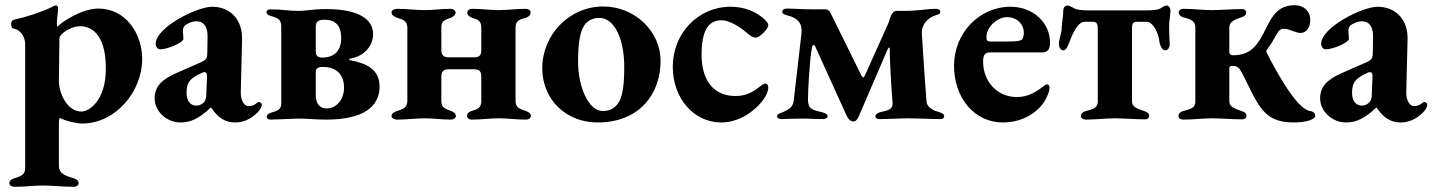

<svg xmlns="http://www.w3.org/2000/svg" viewBox="-20 -458 5521 740"><path d="M36 262C76 262 110 257 145 257C180 257 226 262 266 262C274 262 283 256 283 248C283 238 274 232 261 228C227 218 207 209 207 181V15C207 7 208 -3 211 -3C236 9 274 18 297 18C426 18 528 -106 528 -230C528 -327 466 -425 359 -425C296 -425 220 -375 201 -355C200 -356 199 -361 199 -367C199 -385 204 -414 204 -425C204 -431 202 -437 195 -437C190 -437 183 -432 178 -430C139 -411 80 -392 34 -382C27 -380 23 -376 23 -365C23 -353 27 -349 35 -347C61 -342 77 -313 77 -289V190C77 212 67 219 39 228C25 232 16 237 16 248C16 257 26 262 36 262ZM294 -28C239 -28 207 -98 207 -146L209 -310C209 -327 252 -357 289 -357C320 -357 388 -340 388 -194C388 -68 322 -28 294 -28Z M676 14C716 14 748 -2 792 -43H794C820 -4 848 14 887 14C917 14 947 1 971 -23C983 -35 989 -46 989 -54C989 -60 983 -65 977 -65C975 -65 973 -64 971 -62C961 -53 951 -49 938 -49C920 -49 907 -73 908 -104L913 -306C915 -382 868 -432 797 -432C740 -432 580 -353 580 -289C580 -277 588 -268 598 -268C628 -268 687 -295 687 -308C687 -316 685 -329 685 -337C685 -345 686 -352 691 -358C700 -367 720 -376 737 -376C767 -376 781 -352 780 -315L779 -258C779 -232 776 -228 750 -216L661 -177C604 -152 576 -125 576 -79C576 -29 622 14 676 14ZM736 -51C719 -51 699 -63 699 -101C699 -144 717 -158 756 -176C761 -179 765 -180 768 -180C773 -180 778 -177 778 -164L775 -92C775 -80 772 -72 768 -66C759 -56 750 -51 736 -51Z M1022 -397C1055 -388 1064 -381 1064 -354V-61C1064 -35 1052 -32 1023 -23C1014 -21 1008 -14 1008 -8C1008 -2 1014 3 1022 3C1038 3 1096 0 1127 -1C1167 -1 1197 3 1237 3C1378 3 1443 -45 1443 -125C1443 -192 1389 -215 1329 -226C1324 -227 1326 -232 1329 -232C1381 -240 1418 -279 1418 -327C1418 -383 1363 -423 1238 -423C1183 -423 1164 -416 1128 -416C1089 -416 1070 -422 1022 -422C1014 -422 1007 -418 1007 -411C1007 -406 1011 -400 1022 -397ZM1225 -200C1275 -200 1306 -172 1306 -120C1306 -76 1278 -40 1239 -40C1212 -40 1197 -59 1197 -91V-180C1197 -198 1211 -200 1225 -200ZM1230 -382C1271 -382 1295 -362 1295 -310C1295 -269 1274 -236 1221 -236C1205 -236 1197 -244 1197 -259V-355C1197 -373 1205 -382 1230 -382Z M1489 -410C1489 -399 1501 -393 1512 -389C1532 -383 1550 -378 1550 -351V-70C1550 -42 1532 -37 1512 -31C1501 -27 1489 -22 1489 -11C1489 -2 1501 3 1509 3C1549 3 1583 -2 1618 -2C1653 -2 1680 3 1719 3C1727 3 1737 -3 1737 -11C1737 -21 1728 -27 1717 -31C1698 -38 1681 -42 1681 -69V-163C1681 -186 1693 -191 1710 -191H1807C1824 -191 1835 -186 1835 -163V-69C1835 -42 1820 -37 1800 -31C1789 -28 1780 -22 1780 -11C1780 -2 1789 3 1797 3C1837 3 1867 -2 1902 -2C1937 -2 1968 3 2008 3C2016 3 2026 -2 2026 -11C2026 -22 2016 -27 2005 -31C1985 -38 1967 -42 1967 -69V-352C1967 -379 1985 -384 2005 -389C2016 -392 2025 -399 2025 -410C2025 -419 2015 -424 2007 -424C1967 -424 1937 -419 1902 -419C1867 -419 1839 -424 1799 -424C1791 -424 1781 -419 1781 -410C1781 -399 1790 -393 1801 -389C1821 -382 1835 -379 1835 -352V-264C1835 -241 1823 -237 1807 -237H1711C1695 -237 1681 -241 1681 -264V-352C1681 -379 1697 -382 1716 -389C1727 -393 1736 -400 1736 -410C1736 -418 1726 -424 1718 -424C1678 -424 1653 -419 1618 -419C1583 -419 1550 -424 1510 -424C1502 -424 1489 -419 1489 -410Z M2283 14C2444 14 2526 -95 2526 -224C2526 -336 2428 -433 2305 -433C2173 -433 2070 -323 2070 -195C2070 -73 2163 14 2283 14ZM2303 -30C2248 -30 2208 -124 2208 -220C2208 -292 2215 -342 2238 -368C2252 -382 2268 -389 2290 -389C2348 -389 2386 -308 2386 -200C2386 -138 2381 -91 2365 -64C2351 -41 2330 -30 2303 -30Z M2760 14C2844 14 2913 -51 2933 -92C2939 -104 2941 -114 2941 -120C2941 -130 2937 -136 2929 -136C2923 -136 2919 -131 2912 -127C2880 -101 2854 -88 2814 -88C2731 -88 2684 -148 2684 -246C2684 -340 2710 -380 2761 -380C2787 -380 2825 -360 2859 -331C2870 -322 2880 -313 2893 -313C2908 -313 2941 -347 2941 -360C2941 -365 2938 -372 2932 -378C2898 -413 2849 -432 2796 -432C2671 -432 2573 -330 2573 -201C2573 -79 2654 14 2760 14Z M3268 10C3278 10 3283 5 3290 -10L3402 -270C3404 -273 3406 -275 3407 -275C3408 -275 3409 -274 3409 -272C3410 -203 3415 -129 3420 -63C3422 -38 3408 -33 3370 -25C3363 -22 3354 -18 3354 -9C3354 -2 3362 1 3370 1C3402 1 3453 -2 3484 -2C3513 -2 3574 1 3606 1C3612 1 3619 -2 3619 -10C3619 -19 3610 -22 3603 -25C3576 -32 3554 -44 3551 -65C3542 -186 3541 -202 3533 -328C3531 -365 3557 -390 3586 -399C3594 -402 3604 -403 3604 -412C3604 -421 3596 -424 3584 -424C3558 -424 3514 -416 3469 -416H3435C3420 -416 3412 -396 3405 -371L3313 -166C3311 -162 3309 -160 3307 -160C3305 -160 3303 -162 3300 -167L3180 -410C3178 -415 3170 -422 3162 -422C3145 -422 3128 -422 3111 -422C3074 -422 3036 -425 3013 -425C3004 -425 2995 -421 2995 -413C2995 -404 3005 -401 3017 -398C3056 -388 3073 -367 3069 -329L3039 -69C3036 -44 3018 -35 2996 -25C2988 -22 2975 -19 2975 -11C2975 -4 2981 1 2992 1C2990 1 3038 -1 3074 -1C3107 -1 3111 1 3152 1C3158 1 3170 -2 3170 -10C3170 -19 3158 -22 3150 -25C3112 -34 3094 -37 3094 -75C3094 -108 3101 -234 3109 -271C3110 -280 3113 -285 3116 -285C3118 -285 3120 -283 3122 -279L3244 -10C3251 4 3260 10 3268 10Z M3845 14C3934 14 3997 -38 4017 -90C4023 -103 4025 -113 4025 -120C4025 -128 4021 -133 4015 -133C4011 -133 4006 -129 4001 -125C3969 -100 3938 -84 3899 -84C3823 -84 3769 -144 3769 -221C3769 -247 3777 -256 3796 -256H3996C4018 -256 4027 -268 4027 -294C4027 -372 3960 -432 3875 -432C3754 -432 3657 -330 3657 -205C3657 -79 3737 14 3845 14ZM3796 -298C3787 -298 3782 -303 3782 -312C3780 -351 3821 -392 3862 -392C3898 -392 3926 -366 3926 -331C3926 -317 3921 -305 3915 -303C3902 -299 3894 -298 3856 -298Z M4078 -264C4091 -264 4097 -285 4101 -294C4113 -327 4134 -374 4160 -374H4194C4210 -374 4211 -359 4211 -346V-67C4211 -45 4198 -38 4165 -30C4154 -27 4146 -20 4146 -10C4146 -2 4156 3 4164 3C4203 3 4241 -2 4276 -2C4311 -2 4355 2 4393 2C4401 2 4409 -2 4409 -11C4409 -22 4401 -26 4390 -30C4355 -41 4343 -49 4343 -68V-346C4343 -359 4343 -374 4360 -374H4399C4426 -374 4447 -325 4449 -294C4451 -285 4458 -264 4471 -264C4484 -264 4490 -281 4488 -291C4487 -308 4486 -338 4486 -358C4486 -379 4491 -400 4491 -417C4491 -429 4483 -437 4477 -437C4473 -437 4461 -432 4453 -426C4446 -420 4420 -418 4398 -418H4176C4153 -418 4129 -420 4120 -426C4110 -432 4099 -437 4093 -437C4086 -437 4078 -429 4078 -417C4078 -397 4073 -372 4072 -350C4072 -332 4061 -304 4061 -290C4061 -279 4066 -264 4078 -264Z M4539 3C4578 3 4616 -2 4651 -2C4686 -2 4730 2 4768 2C4776 2 4784 -2 4784 -11C4784 -22 4777 -26 4766 -30C4731 -41 4718 -49 4718 -68V-195C4718 -201 4722 -204 4729 -204C4755 -204 4758 -192 4771 -169C4830 -53 4848 14 4966 14C5012 14 5049 3 5049 -11C5049 -24 5039 -29 5026 -31C4973 -42 4889 -202 4863 -253C4860 -260 4859 -260 4864 -268C4878 -286 4890 -307 4898 -322C4909 -342 4915 -347 4930 -347C4949 -347 4973 -331 4993 -331C5013 -331 5030 -350 5030 -382C5030 -417 5002 -438 4970 -438C4885 -438 4872 -363 4837 -307C4816 -273 4790 -245 4732 -245C4724 -245 4718 -249 4718 -258V-351C4718 -370 4729 -380 4764 -391C4775 -395 4783 -399 4783 -410C4783 -419 4775 -423 4767 -423C4728 -423 4686 -419 4651 -419C4616 -419 4579 -424 4540 -424C4533 -424 4523 -419 4523 -411C4523 -401 4530 -394 4541 -391C4574 -383 4587 -375 4587 -352V-66C4587 -44 4573 -38 4540 -30C4529 -27 4522 -20 4522 -10C4522 -2 4532 3 4539 3Z M5168 14C5208 14 5240 -2 5284 -43H5286C5312 -4 5340 14 5379 14C5409 14 5439 1 5463 -23C5475 -35 5481 -46 5481 -54C5481 -60 5475 -65 5469 -65C5467 -65 5465 -64 5463 -62C5453 -53 5443 -49 5430 -49C5412 -49 5399 -73 5400 -104L5405 -306C5407 -382 5360 -432 5289 -432C5232 -432 5072 -353 5072 -289C5072 -277 5080 -268 5090 -268C5120 -268 5179 -295 5179 -308C5179 -316 5177 -329 5177 -337C5177 -345 5178 -352 5183 -358C5192 -367 5212 -376 5229 -376C5259 -376 5273 -352 5272 -315L5271 -258C5271 -232 5268 -228 5242 -216L5153 -177C5096 -152 5068 -125 5068 -79C5068 -29 5114 14 5168 14ZM5228 -51C5211 -51 5191 -63 5191 -101C5191 -144 5209 -158 5248 -176C5253 -179 5257 -180 5260 -180C5265 -180 5270 -177 5270 -164L5267 -92C5267 -80 5264 -72 5260 -66C5251 -56 5242 -51 5228 -51Z"/></svg>

Font: EB Garamond
Style: Bold
Weight: 700
Designer: Georg Duffner and Octavio Pardo
Foundry: Georg Duffner
Version: Version 1.000;PS 001.000;hotconv 1.0.88;makeotf.lib2.5.64775